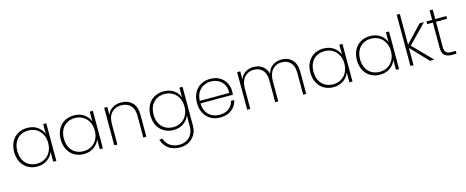

<svg xmlns="http://www.w3.org/2000/svg" viewBox="-45 -1577 6501 2680"><g transform="rotate(-15 3205.0 -237.0)"><path d="M54 -272Q54 -356 87.5 -419Q121 -482 180.5 -516Q240 -550 316 -550Q402 -550 462 -508Q522 -466 546 -401V-543H591V0H546V-143Q522 -77 461.5 -34.5Q401 8 316 8Q240 8 180.5 -26.5Q121 -61 87.5 -124.5Q54 -188 54 -272ZM546 -272Q546 -343 516.5 -397.5Q487 -452 436 -481.5Q385 -511 322 -511Q256 -511 206 -482.5Q156 -454 128 -400Q100 -346 100 -272Q100 -198 128 -144Q156 -90 206.5 -61Q257 -32 322 -32Q385 -32 436.5 -61.5Q488 -91 517 -145.5Q546 -200 546 -272Z M727 -272Q727 -356 760.5 -419Q794 -482 853.5 -516Q913 -550 989 -550Q1075 -550 1135 -508Q1195 -466 1219 -401V-543H1264V0H1219V-143Q1195 -77 1134.5 -34.5Q1074 8 989 8Q913 8 853.5 -26.5Q794 -61 760.5 -124.5Q727 -188 727 -272ZM1219 -272Q1219 -343 1189.5 -397.5Q1160 -452 1109 -481.5Q1058 -511 995 -511Q929 -511 879 -482.5Q829 -454 801 -400Q773 -346 773 -272Q773 -198 801 -144Q829 -90 879.5 -61Q930 -32 995 -32Q1058 -32 1109.5 -61.5Q1161 -91 1190 -145.5Q1219 -200 1219 -272Z M1673 -554Q1770 -554 1831 -494.5Q1892 -435 1892 -318V0H1848V-315Q1848 -412 1799 -463.5Q1750 -515 1666 -515Q1578 -515 1525.5 -459Q1473 -403 1473 -293V0H1428V-543H1473V-428Q1496 -489 1549.5 -521.5Q1603 -554 1673 -554Z M2285 -550Q2371 -550 2431 -508.5Q2491 -467 2515 -402V-543H2560V17Q2560 92 2527 148.5Q2494 205 2438 235.5Q2382 266 2313 266Q2211 266 2144 217Q2077 168 2056 85H2101Q2121 150 2176 188.5Q2231 227 2313 227Q2370 227 2416 201.5Q2462 176 2488.5 128.5Q2515 81 2515 17V-142Q2491 -77 2430.5 -34.5Q2370 8 2285 8Q2209 8 2149.5 -26.5Q2090 -61 2056.5 -124.5Q2023 -188 2023 -272Q2023 -356 2056.5 -419Q2090 -482 2149.5 -516Q2209 -550 2285 -550ZM2515 -272Q2515 -343 2485.5 -397.5Q2456 -452 2405 -481.5Q2354 -511 2291 -511Q2225 -511 2175 -482.5Q2125 -454 2097 -400Q2069 -346 2069 -272Q2069 -198 2097 -144Q2125 -90 2175.5 -61Q2226 -32 2291 -32Q2354 -32 2405.5 -61.5Q2457 -91 2486 -145.5Q2515 -200 2515 -272Z M3213 -308Q3213 -272 3211 -254H2742Q2744 -181 2774 -131Q2804 -81 2853 -56Q2902 -31 2960 -31Q3040 -31 3094 -70.5Q3148 -110 3162 -178H3209Q3193 -95 3127 -43.5Q3061 8 2960 8Q2884 8 2824 -26Q2764 -60 2730 -123.5Q2696 -187 2696 -272Q2696 -357 2729.5 -420Q2763 -483 2823 -516.5Q2883 -550 2960 -550Q3038 -550 3095.5 -516.5Q3153 -483 3183 -427.5Q3213 -372 3213 -308ZM3168 -291Q3171 -363 3142.5 -413Q3114 -463 3065 -487.5Q3016 -512 2959 -512Q2902 -512 2853.5 -487.5Q2805 -463 2774.5 -413Q2744 -363 2742 -291Z M3991 -554Q4084 -554 4143 -494.5Q4202 -435 4202 -318V0H4158V-315Q4158 -412 4111.5 -463.5Q4065 -515 3984 -515Q3900 -515 3849 -457Q3798 -399 3798 -289V0H3754V-315Q3754 -412 3707.5 -463.5Q3661 -515 3580 -515Q3496 -515 3445 -457Q3394 -399 3394 -289V0H3349V-543H3394V-425Q3417 -489 3468.5 -521.5Q3520 -554 3587 -554Q3661 -554 3714.5 -515.5Q3768 -477 3788 -402Q3807 -477 3862 -515.5Q3917 -554 3991 -554Z M4334 -272Q4334 -356 4367.5 -419Q4401 -482 4460.5 -516Q4520 -550 4596 -550Q4682 -550 4742 -508Q4802 -466 4826 -401V-543H4871V0H4826V-143Q4802 -77 4741.5 -34.5Q4681 8 4596 8Q4520 8 4460.5 -26.5Q4401 -61 4367.5 -124.5Q4334 -188 4334 -272ZM4826 -272Q4826 -343 4796.5 -397.5Q4767 -452 4716 -481.5Q4665 -511 4602 -511Q4536 -511 4486 -482.5Q4436 -454 4408 -400Q4380 -346 4380 -272Q4380 -198 4408 -144Q4436 -90 4486.5 -61Q4537 -32 4602 -32Q4665 -32 4716.5 -61.5Q4768 -91 4797 -145.5Q4826 -200 4826 -272Z M5007 -272Q5007 -356 5040.5 -419Q5074 -482 5133.5 -516Q5193 -550 5269 -550Q5355 -550 5415 -508Q5475 -466 5499 -401V-543H5544V0H5499V-143Q5475 -77 5414.5 -34.5Q5354 8 5269 8Q5193 8 5133.5 -26.5Q5074 -61 5040.5 -124.5Q5007 -188 5007 -272ZM5499 -272Q5499 -343 5469.5 -397.5Q5440 -452 5389 -481.5Q5338 -511 5275 -511Q5209 -511 5159 -482.5Q5109 -454 5081 -400Q5053 -346 5053 -272Q5053 -198 5081 -144Q5109 -90 5159.5 -61Q5210 -32 5275 -32Q5338 -32 5389.5 -61.5Q5441 -91 5470 -145.5Q5499 -200 5499 -272Z M5990 0 5753 -249V0H5708V-740H5753V-297L5986 -543H6049L5786 -273L6052 0Z M6212 -504V-145Q6212 -85 6234 -62.5Q6256 -40 6312 -40H6373V0H6305Q6234 0 6200.5 -33.5Q6167 -67 6167 -145V-504H6085V-543H6167V-681H6212V-543H6373V-504Z"/></g></svg>

Font: Fz Poppins ExtLt
Style: Regular
Weight: 200
Designer: Ninad Kale (Devanagari), Jonny Pinhorn (Latin)
Foundry: Indian Type Foundry
Version: Vit hóa bi Vntype.Com & FontZin.Com